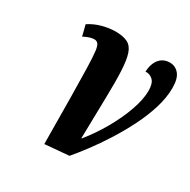

<svg xmlns="http://www.w3.org/2000/svg" viewBox="-130 -666 786 796"><g transform="rotate(30 262.5 -267.5)"><path d="M81 -507Q110 -526 143 -534.5Q176 -543 204 -543Q241 -543 262.5 -532Q284 -521 293.5 -492.5Q303 -464 305.5 -413Q308 -362 306 -282.5Q304 -203 302 -89H304Q343 -137 375 -193Q407 -249 426 -303Q445 -357 445 -398Q445 -433 430.5 -447.5Q416 -462 394 -461Q396 -500 414.5 -522Q433 -544 464 -544Q490 -544 507.5 -523.5Q525 -503 525 -458Q525 -411 509 -359.5Q493 -308 467 -256.5Q441 -205 410.5 -157Q380 -109 350 -69Q320 -29 296 -1L181 9Q180 -124 179 -212Q178 -300 176.5 -352.5Q175 -405 172 -430Q169 -455 162 -463Q155 -471 144 -471Q134 -471 121.5 -467Q109 -463 94 -455Z"/></g></svg>

Font: Noto Serif ExtraCondensed
Style: Bold Italic
Weight: 700
Width: 2
Italic angle: -12°
Designer: Monotype Design Team
Foundry: Monotype Imaging Inc.
Version: Version 2.013; ttfautohint (v1.8.4.7-5d5b)